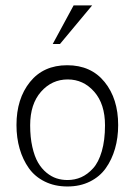

<svg xmlns="http://www.w3.org/2000/svg" viewBox="-20 -673 489 699"><path d="M171.9 -512.7 248 -653.3H315.4L198.2 -512.7ZM224.6 -435.5Q311.5 -435.5 360.8 -374.5Q410.2 -313.5 410.2 -217.8Q410.2 -171.4 398.7 -131.6Q387.2 -91.8 365.2 -60.8Q343.3 -29.8 307.4 -12Q271.5 5.9 225.6 5.9Q179.2 5.9 143.1 -12Q106.9 -29.8 85 -60.8Q63 -91.8 51.5 -131.6Q40 -171.4 40 -217.8Q40 -313.5 89.1 -374.5Q138.2 -435.5 224.6 -435.5ZM225.6 -17.6Q252.4 -17.6 275.6 -27.8Q298.8 -38.1 318.8 -60.1Q338.9 -82 350.6 -122.3Q362.3 -162.6 362.3 -216.8Q362.3 -294.4 323 -339.1Q283.7 -383.8 226.6 -383.8Q168.9 -383.8 129.4 -339.1Q89.8 -294.4 89.8 -216.8Q89.8 -172.9 97.7 -138.2Q105.5 -103.5 118.4 -81.3Q131.3 -59.1 149.2 -44.4Q167 -29.8 185.8 -23.7Q204.6 -17.6 225.6 -17.6Z"/></svg>

Font: Buda Light
Style: Regular
Weight: 300
Version: Version 1.003